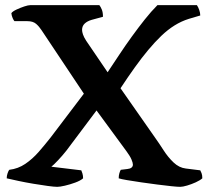

<svg xmlns="http://www.w3.org/2000/svg" viewBox="-20 -724 813 744"><path d="M202 0Q190 0 164.5 -3.5Q139 -7 109 -12Q79 -17 51 -23Q23 -29 6 -33Q6 -43 9.5 -53Q13 -63 16 -66Q50 -70 78 -89Q106 -108 130 -135.5Q154 -163 176 -191L305 -361L141 -607Q132 -621 120 -631.5Q108 -642 86 -642H36Q33 -645 29 -654Q25 -663 24 -673Q29 -680 44 -687Q59 -694 74 -699Q89 -704 97 -704H365Q370 -698 374.5 -687Q379 -676 379 -659L335 -647Q318 -642 308 -632.5Q298 -623 298 -608Q298 -601 301.5 -590.5Q305 -580 314 -566L397 -444Q419 -477 442.5 -512.5Q466 -548 491 -582.5Q516 -617 541 -648.5Q566 -680 590 -704H743Q748 -697 752 -685.5Q756 -674 756 -664L712 -651Q683 -642 656.5 -625.5Q630 -609 605 -585Q580 -561 554.5 -530.5Q529 -500 502.5 -463Q476 -426 447 -382L582 -189Q597 -168 614 -141.5Q631 -115 652.5 -94.5Q674 -74 700 -71L756 -64Q758 -61 761 -53Q764 -45 764 -33Q755 -25 738.5 -17.5Q722 -10 705 -5Q688 0 678 0Q668 0 644 -2.5Q620 -5 589 -9Q558 -13 527 -17.5Q496 -22 472.5 -26Q449 -30 440 -33Q440 -44 442.5 -52.5Q445 -61 448 -66L473 -69Q484 -70 489.5 -74.5Q495 -79 495 -86Q495 -93 489.5 -106Q484 -119 470 -138L354 -296L237 -140Q222 -121 205 -103Q188 -85 179 -78L295 -64Q297 -60 299.5 -51.5Q302 -43 302 -33Q292 -24 271.5 -16.5Q251 -9 231.5 -4.5Q212 0 202 0Z"/></svg>

Font: Texturina 12pt
Style: Bold
Weight: 700
Designer: Guillermo Torres Carreño
Foundry: Omnibus-Type
Version: Version 1.002